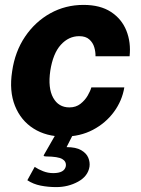

<svg xmlns="http://www.w3.org/2000/svg" viewBox="-20 -547 573 783"><path d="M240.5 10Q168.5 10 116.8 -22.8Q65 -55.5 41 -115.5Q17 -175.5 29.5 -256Q41 -336.5 82.2 -397.5Q123.5 -458.5 185.2 -492.8Q247 -527 320.5 -527Q389 -527 432.8 -498.2Q476.5 -469.5 495.5 -421.8Q514.5 -374 508.5 -317.5H369.5Q370 -335 364.5 -354Q359 -373 344.2 -386.2Q329.5 -399.5 303 -399.5Q260 -399.5 228 -364.2Q196 -329 185 -258Q175 -188 196.8 -148.5Q218.5 -109 263 -109Q289.5 -109 308 -123.5Q326.5 -138 337.5 -157Q348.5 -176 352.5 -190.5H487Q478 -136 444.5 -90.5Q411 -45 358.8 -17.5Q306.5 10 240.5 10ZM209.5 216Q176.5 216 146 210Q115.5 204 91.5 188L121.5 133.5Q136 143.5 155.8 151.2Q175.5 159 197 159Q243 159 248.5 130.5Q251 111.5 233.8 101.5Q216.5 91.5 168.5 91Q161.5 91 159 89.2Q156.5 87.5 161.5 80.5L210.5 -5H281L251.5 53Q290 53 311.2 65.5Q332.5 78 340 96.2Q347.5 114.5 345 132.5Q339 171.5 298.5 193.8Q258 216 209.5 216Z"/></svg>

Font: Public Sans ExtraBold
Style: Italic
Weight: 800
Italic angle: -8°
Designer: The Public Sans project authors (U.S. Web Design System). Libre Franklin designed by Pablo Impallari and Rodrigo Fuenzal
Version: Version 1.007; ttfautohint (v1.8.1) -l 8 -r 50 -G 200 -x 14 